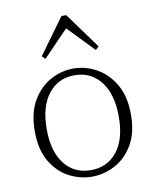

<svg xmlns="http://www.w3.org/2000/svg" viewBox="-83 -794 709 871"><g transform="rotate(-10 271.0 -358.0)"><path d="M271 13Q216 13 165.5 -13.5Q115 -40 82.5 -95Q50 -150 50 -234Q50 -319 82.5 -374.5Q115 -430 165.5 -457.5Q216 -485 271 -485Q326 -485 376.5 -457.5Q427 -430 460 -374.5Q493 -319 493 -234Q493 -150 460 -95Q427 -40 376.5 -13.5Q326 13 271 13ZM271 -17Q347 -17 392 -74Q437 -131 437 -234Q437 -338 392 -396Q347 -454 271 -454Q195 -454 150 -396Q105 -338 105 -234Q105 -131 150 -74Q195 -17 271 -17ZM387 -550 271 -670 155 -550 140 -564 260 -729H282L402 -564Z"/></g></svg>

Font: Source Serif Pro Light
Style: Regular
Weight: 300
Designer: Frank Grießhammer
Foundry: Adobe Systems Incorporated
Version: Version 3.001;hotconv 1.0.111;makeotfexe 2.5.65597